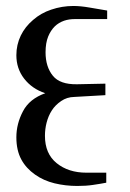

<svg xmlns="http://www.w3.org/2000/svg" viewBox="-20 -615 432 636"><path d="M335 -551.8H228Q208.5 -551.8 192.4 -546.4Q174.3 -540 161.6 -527.8Q147.9 -514.2 139.6 -494.1Q130.9 -472.7 130.9 -441.9Q130.9 -393.6 155.3 -363.8Q178.7 -335 234.9 -335.9L329.1 -337.9V-299.8L226.1 -293.9Q201.7 -293.5 182.6 -280.3Q163.1 -267.1 151.9 -249.5Q140.1 -231.4 134.3 -208.5Q128.9 -187.5 128.9 -165Q128.9 -106 167.5 -74.7Q206.5 -43 266.1 -43H332V-9.8Q314.5 -6.3 287.6 -2.4Q265.1 1 235.8 1Q197.3 1 160.6 -7.8Q124.5 -16.6 96.2 -36.6Q66.4 -57.6 50.8 -86.4Q34.2 -116.7 34.2 -160.2Q34.2 -205.1 56.2 -246.6Q77.6 -287.6 129.9 -306.2Q85.9 -320.8 59.6 -355Q34.2 -388.2 34.2 -432.1Q34.2 -466.8 48.8 -497.1Q63 -526.4 89.4 -548.8Q115.7 -571.8 149.4 -583Q185.1 -595.2 223.1 -595.2Q247.1 -595.2 277.8 -589.8Q285.2 -588.4 304.9 -585.2Q324.7 -582 335 -580.1Z"/></svg>

Font: SimahzazaarabicW05-Regular
Style: Regular
Weight: 400
Designer: Ahmed zaza
Foundry: Ahmed zaza
Version: Version 1.001